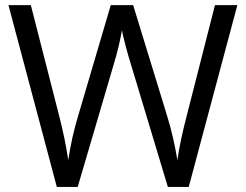

<svg xmlns="http://www.w3.org/2000/svg" viewBox="-20 -734 966 754"><path d="M721.2 0H639.2L495.1 -478Q484.9 -509.8 472.2 -558.1Q459.5 -606.4 459 -616.2Q448.2 -551.8 424.8 -475.1L285.2 0H203.1L13.2 -713.9H101.1L213.9 -272.9Q237.3 -180.2 248 -105Q261.2 -194.3 287.1 -279.8L415 -713.9H502.9L637.2 -275.9Q660.6 -200.2 676.8 -105Q686 -174.3 711.9 -273.9L824.2 -713.9H912.1Z"/></svg>

Font: f0_4961  
Style: Regular
Weight: 400
Foundry: Ascender Corporation
Version: Version 1.10